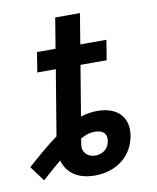

<svg xmlns="http://www.w3.org/2000/svg" viewBox="-85 -738 663 812"><g transform="rotate(-10 246.5 -332.0)"><path d="M207.7 -676.1 186.1 -545.5H106.5L92.7 -460.2H172.2L125.7 -180C87.4 -152.3 44.4 -116.1 -6 -70.7L41.9 -6C73.2 -34.1 100.1 -57.2 123.2 -76.7C138.1 -23.4 183.2 11.4 257.5 11.4C359.4 11.4 422.2 -51.8 434.3 -127.1C447.4 -200.6 405.9 -256 313.6 -256C289.8 -256 266.3 -252.1 242.2 -244.3L278.1 -460.2H390.6L404.5 -545.5H292.3L313.9 -676.1ZM222.7 -126.4 226.9 -153.1C253.2 -167.6 270.2 -171.2 286.9 -171.2C329.9 -171.2 340.2 -148.4 335.9 -122.9C331 -88.8 303.3 -71.4 273.8 -71.4C240.4 -71.4 217.3 -95.9 222.7 -126.4Z"/></g></svg>

Font: Magic Ui Pro Medium
Style: Italic
Weight: 500
Italic angle: -9.39999°
Designer: Stefan Endress, Andreas Faust
Version: Version 1.000;FEAKit 1.0